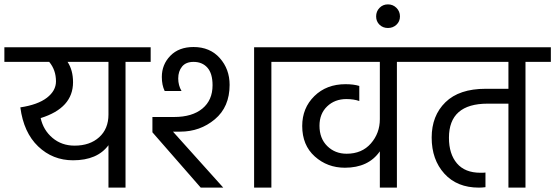

<svg xmlns="http://www.w3.org/2000/svg" viewBox="-42 -858 2539 878"><path d="M292 -125Q199 -125 132.5 -188.5Q66 -252 51 -367Q131 -379 172.5 -411Q214 -443 214 -486Q214 -538 183 -575H-22V-642H647V-575H532V0H454V-194Q403 -125 292 -125ZM299 -192Q369 -192 411.5 -230.5Q454 -269 454 -334V-575H267Q292 -537 292 -482Q292 -364 144 -318Q156 -263 198 -227.5Q240 -192 299 -192Z M788 -442H711Q698 -469 698 -506Q698 -563 737 -603Q776 -643 843 -643Q918 -643 963 -592.5Q1008 -542 1008 -470Q1008 -369 940.5 -312.5Q873 -256 782 -256H749L979 0H876L655 -253V-323H754Q837 -323 883.5 -361.5Q930 -400 930 -468Q930 -522 906.5 -548.5Q883 -575 843 -575Q808 -575 790.5 -553.5Q773 -532 773 -499Q773 -468 788 -442ZM1120 -642H1315V-575H1199V0H1120Z M1889 -642V-575H1773V0H1695V-166Q1643 -91 1535 -91Q1455 -91 1397.5 -142.5Q1340 -194 1340 -282Q1340 -364 1395.5 -418.5Q1451 -473 1538 -473Q1575 -473 1601 -465V-396Q1576 -405 1542 -405Q1489 -405 1454 -371.5Q1419 -338 1419 -283Q1419 -225 1454.5 -190Q1490 -155 1543 -155Q1613 -155 1654 -202Q1695 -249 1695 -313V-575H1271V-642Z M1693.5 -745Q1678 -760 1678 -783Q1678 -806 1693.5 -822Q1709 -838 1732 -838Q1755 -838 1771 -822Q1787 -806 1787 -783Q1787 -760 1771 -745Q1755 -730 1732 -730Q1709 -730 1693.5 -745Z M2477 -642V-575H2361V0H2283V-384H2188Q2011 -384 2011 -228Q2011 -154 2047.5 -111Q2084 -68 2155 -68Q2172 -68 2178 -69V-2Q2162 0 2148 0Q2048 0 1990 -64Q1932 -128 1932 -229Q1932 -329 1995 -390.5Q2058 -452 2179 -452H2283V-575H1845V-642Z"/></svg>

Font: Hind Regular
Style: Regular
Weight: 400
Designer: Manushi Parikh, Satya Rajpurohit
Foundry: Indian Type Foundry
Version: Version 1.201;PS 1.0;hotconv 1.0.78;makeotf.lib2.5.61930; tt